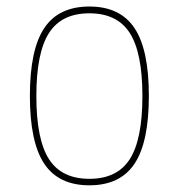

<svg xmlns="http://www.w3.org/2000/svg" viewBox="-20 -550 540 580"><path d="M127.9 -69.3Q166 -9.8 250 -9.8Q334 -9.8 372.1 -69.3Q410.2 -128.9 410.2 -259.8Q410.2 -390.6 372.1 -450.2Q334 -509.8 250 -509.8Q166 -509.8 127.9 -450.2Q89.8 -390.6 89.8 -259.8Q89.8 -128.9 127.9 -69.3ZM386.2 -55.2Q342.8 9.8 250 9.8Q157.2 9.8 113.8 -55.2Q70.3 -120.1 70.3 -260.3Q70.3 -400.4 113.8 -465.3Q157.2 -530.3 250 -530.3Q342.8 -530.3 386.2 -465.3Q429.7 -400.4 429.7 -260.3Q429.7 -120.1 386.2 -55.2Z"/></svg>

Font: Mgen+ 1mn thin
Style: Regular
Weight: 100
Designer: [Source Han Sans]
Ryoko NISHIZUKA  (kana & ideographs); Paul D. Hunt (Latin, Greek & Cyrillic); Wenlong ZHANG  (bopomofo
Version: Version 1.059.20150602